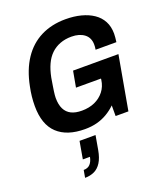

<svg xmlns="http://www.w3.org/2000/svg" viewBox="-176 -816 1064 1241"><g transform="rotate(-20 355.5 -195.5)"><path d="M300 12Q177 12 111 -50Q45 -112 45 -239Q45 -272 48.5 -304.5Q52 -337 59 -370Q80 -477 129 -550.5Q178 -624 252.5 -661.5Q327 -699 423 -699Q481 -699 529 -686.5Q577 -674 612.5 -650Q648 -626 667.5 -589.5Q687 -553 687 -504Q687 -491 685.5 -477Q684 -463 682 -447H539Q541 -457 541.5 -465.5Q542 -474 542 -482Q542 -505 533.5 -523.5Q525 -542 508.5 -554.5Q492 -567 470 -573.5Q448 -580 420 -580Q377 -580 341.5 -566.5Q306 -553 279.5 -527.5Q253 -502 235.5 -464Q218 -426 208 -375Q203 -344 199.5 -323Q196 -302 194 -287Q192 -272 191 -261.5Q190 -251 190 -242Q190 -196 205 -166Q220 -136 249 -121.5Q278 -107 322 -107Q372 -107 411 -124.5Q450 -142 475.5 -174.5Q501 -207 507 -251L508 -260H336L356 -370H668L602 0H514V-73Q486 -46 453.5 -27Q421 -8 383.5 2Q346 12 300 12ZM192 308 201 257Q230 257 246 239.5Q262 222 268 191H219L240 71H350L333 168Q324 219 304.5 250Q285 281 256.5 294.5Q228 308 192 308Z"/></g></svg>

Font: Archivo SemiCondensed
Style: Bold Italic
Weight: 700
Width: 4
Italic angle: -10°
Designer: Hector Gatti
Foundry: Omnibus-Type
Version: Version 2.001